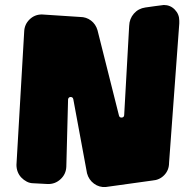

<svg xmlns="http://www.w3.org/2000/svg" viewBox="-20 -748 786 770"><path d="M637 -728Q663 -728 681 -709.5Q699 -691 699 -665V-654L658 -95Q658 -66 639 -46Q620 -26 591 -24L404 2Q378 4 357 -11.5Q336 -27 329 -53L274 -350Q272 -359 263.5 -359Q255 -359 253 -350L246 -80Q245 -50 223 -29.5Q201 -9 171 -10L115 -13Q100 -13 87.5 -19.5Q75 -26 65.5 -36Q56 -46 51 -59Q46 -72 46 -87L77 -621Q78 -650 98.5 -670Q119 -690 148 -690L301 -680Q326 -680 345 -665.5Q364 -651 371 -627L457 -285Q459 -276 468 -276.5Q477 -277 478 -286L498 -644Q499 -673 517 -693.5Q535 -714 563 -718Q566 -718 577.5 -720Q589 -722 602 -723.5Q615 -725 625.5 -726.5Q636 -728 637 -728Z"/></svg>

Font: d puntillas B to tiptoe
Style: Regular
Weight: 400
Designer: deFharo
Foundry: deFharo.com
Version: Version 1.001 2012